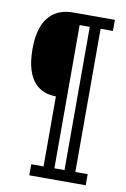

<svg xmlns="http://www.w3.org/2000/svg" viewBox="-79 -719 504 767"><g transform="rotate(10 173.0 -335.5)"><path d="M324 0V-45H274V-626H324V-671H155C87 -671 20 -635 20 -500C20 -365 82 -329 145 -329V-45H95V0ZM189 -626H230V-45H189Z"/></g></svg>

Font: Stint Ultra Condensed
Style: Regular
Weight: 400
Width: 1
Designer: Astigmatic (AOETI)
Foundry: Astigmatic (AOETI)
Version: Version 1.000